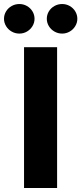

<svg xmlns="http://www.w3.org/2000/svg" viewBox="-67 -944 408 964"><path d="M219.7 0H53.7V-707H219.7ZM-46.9 -849.6Q-46.9 -869.6 -36.6 -886.7Q-26.4 -903.8 -8.5 -913.8Q9.3 -923.8 30.3 -923.8Q50.8 -923.8 68.4 -913.8Q85.9 -903.8 96.2 -886.7Q106.4 -869.6 106.4 -849.6Q106.4 -830.1 96.2 -813Q85.9 -795.9 68.4 -785.6Q50.8 -775.4 30.3 -775.4Q9.3 -775.4 -8.5 -785.6Q-26.4 -795.9 -36.6 -813Q-46.9 -830.1 -46.9 -849.6ZM168 -849.6Q168 -869.6 178.2 -886.7Q188.5 -903.8 206.3 -913.8Q224.1 -923.8 245.1 -923.8Q265.6 -923.8 283.2 -913.8Q300.8 -903.8 311 -886.7Q321.3 -869.6 321.3 -849.6Q321.3 -830.1 311 -813Q300.8 -795.9 283.2 -785.6Q265.6 -775.4 245.1 -775.4Q224.1 -775.4 206.3 -785.6Q188.5 -795.9 178.2 -813Q168 -830.1 168 -849.6Z"/></svg>

Font: Pretendard ExtraBold
Style: Regular
Weight: 800
Designer: Base glyphs from Inter by Rasmus Andersson; Hangeul glyphs from Noto Sans CJK(Source Han Sans) by Jang Soo-young and Kan
Foundry: Kil Hyung-jin
Version: Version 1.309